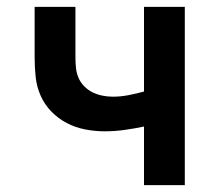

<svg xmlns="http://www.w3.org/2000/svg" viewBox="-20 -540 640 560"><path d="M400 0V-171Q372 -165 343 -161Q314 -157 285 -157Q257 -157 228.5 -162.5Q200 -168 175 -181Q150 -194 130 -214.5Q110 -235 98.5 -261Q87 -287 84 -315.5Q81 -344 81 -373V-520H200V-373Q200 -358 201.5 -342.5Q203 -327 209 -313Q215 -299 226 -288Q237 -277 250.5 -270.5Q264 -264 279 -261Q294 -258 309 -258Q332 -258 355 -262.5Q378 -267 400 -273V-520H519V0Z"/></svg>

Font: Iosevka SS04 Extended
Style: Bold
Weight: 700
Width: 7
Monospace: yes
Designer: Belleve Invis
Foundry: Belleve Invis
Version: Version 19.0.0; ttfautohint (v1.8.4)